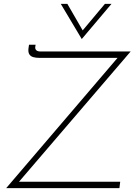

<svg xmlns="http://www.w3.org/2000/svg" viewBox="-20 -972 695 992"><path d="M12 0 595 -682 603 -673H183Q165 -673 151.5 -677Q138 -681 131.5 -691.5Q125 -702 127 -721L130 -741H164L162 -729Q161 -719 167.5 -712.5Q174 -706 190 -706H655L73 -27L69 -33H601L597 0ZM328 -952 413 -805 398 -804 522 -952H556L403 -771H402L294 -952Z"/></svg>

Font: Josefin Sans Thin ExtraLight
Style: Italic
Weight: 250
Italic angle: -7°
Version: Version 2.000